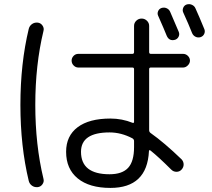

<svg xmlns="http://www.w3.org/2000/svg" viewBox="-20 -864 1040 941"><path d="M772 -825Q785 -829 797 -823.5Q809 -818 814 -806Q848 -728 856 -708Q861 -696 855.5 -684.5Q850 -673 838 -669Q809 -661 797 -689Q786 -717 755 -787Q750 -798 755 -809.5Q760 -821 772 -825ZM895 -842Q908 -846 920.5 -840.5Q933 -835 938 -823Q955 -786 982 -720Q986 -708 980.5 -697Q975 -686 963 -682Q950 -678 938 -684Q926 -690 921 -703Q905 -744 878 -803Q873 -814 878 -826Q883 -838 895 -842ZM517 -215Q377 -215 377 -120Q377 -10 517 -10Q579 -10 608 -41.5Q637 -73 637 -143V-173Q637 -181 629 -186Q574 -215 517 -215ZM521 57Q418 57 361 10.5Q304 -36 304 -120Q304 -198 360.5 -240.5Q417 -283 521 -283Q578 -283 630 -262Q637 -260 637 -267V-525Q637 -533 629 -533H364Q351 -533 341 -543Q331 -553 331 -567Q331 -580 340.5 -590Q350 -600 364 -600H629Q637 -600 637 -609V-737Q637 -752 648 -762.5Q659 -773 674 -773Q689 -773 700 -762.5Q711 -752 711 -737V-609Q711 -600 719 -600H877Q891 -600 901 -590Q911 -580 911 -567Q911 -554 900.5 -543.5Q890 -533 877 -533H719Q711 -533 711 -525V-226Q711 -218 717 -213Q785 -165 870 -83Q880 -72 880 -58Q880 -44 870 -33Q860 -22 845 -22Q830 -22 819 -33Q758 -94 718 -126Q710 -131 710 -123Q701 57 521 57ZM166 53Q150 55 137.5 46.5Q125 38 121 23Q80 -147 80 -350Q80 -553 121 -723Q125 -738 137.5 -746.5Q150 -755 166 -753Q180 -751 188.5 -738.5Q197 -726 193 -712Q153 -546 153 -350Q153 -154 193 12Q197 26 188.5 38.5Q180 51 166 53Z"/></svg>

Font: Rounded Mplus 1c
Style: Regular
Weight: 400
Version: Version 1.059.20150529